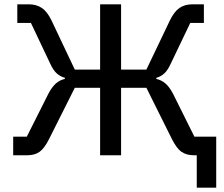

<svg xmlns="http://www.w3.org/2000/svg" viewBox="-20 -718 1034 888"><path d="M890 0H875Q843 0 820 -15.5Q797 -31 775 -75L657 -312H540V0H443V-312H326L207 -75Q185 -31 162.5 -15.5Q140 0 108 0H41V-86H104L204 -285Q221 -317 239 -332.5Q257 -348 280 -353V-358Q259 -364 243 -378Q227 -392 213 -422L123 -612H60V-698H114Q148 -698 173 -681.5Q198 -665 218 -624L326 -396H443V-698H540V-396H657L766 -624Q786 -665 810.5 -681.5Q835 -698 869 -698H923V-612H860L769 -422Q755 -392 739.5 -378Q724 -364 703 -358V-353Q726 -348 744.5 -332.5Q763 -317 780 -285L879 -86H980V150H890Z"/></svg>

Font: IBM Plex Sans Text
Style: Regular
Weight: 450
Designer: Mike Abbink, Paul van der Laan, Pieter van Rosmalen
Foundry: Bold Monday
Version: Version 3.005